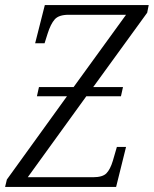

<svg xmlns="http://www.w3.org/2000/svg" viewBox="-45 -734 604 754"><path d="M-25 0 -18 -29 218 -356H100L108 -392H244L450 -676H225Q186 -676 170 -658Q154 -640 142 -602L130 -564H93L131 -714H539L533 -684L321 -392H438L430 -356H294L64 -38H320Q358 -38 373 -53.5Q388 -69 398 -102L414 -157H450L411 0Z"/></svg>

Font: Noto Serif Condensed Light
Style: Italic
Weight: 300
Width: 3
Italic angle: -12°
Designer: Monotype Design Team
Foundry: Monotype Imaging Inc.
Version: Version 2.014; ttfautohint (v1.8.4.7-5d5b)